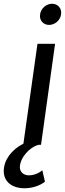

<svg xmlns="http://www.w3.org/2000/svg" viewBox="-104 -773 347 1025"><path d="M158 -640C189 -640 218 -665 222 -696C227 -728 205 -753 174 -753C143 -753 114 -728 110 -696C105 -665 127 -640 158 -640ZM-84 141C-84 195 -42 232 27 232C67 232 108 219 136 197L122 136C100 154 74 163 50 163C22 163 2 145 2 120C2 72 52 12 103 0H115L190 -539H96L21 -6C-43 26 -84 82 -84 141Z"/></svg>

Font: Mluvka Medium
Style: Italic
Weight: 500
Italic angle: -8°
Designer: Modified by Jiří Krblich, Original typeface by Gumpita Rahayu
Foundry: Gumpita Rahayu & Jiří Krblich
Version: Version 2.000;Glyphs 3.1.1 (3134)